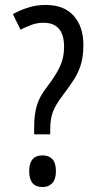

<svg xmlns="http://www.w3.org/2000/svg" viewBox="-20 -744 389 776"><path d="M165 -724Q239 -724 278 -680Q317 -636 317 -563Q317 -519 308 -487Q299 -455 281 -426Q263 -397 234 -359Q204 -320 193.5 -291Q183 -262 183 -221V-201H118V-230Q118 -281 129 -318Q140 -355 171 -394Q206 -440 222.5 -475.5Q239 -511 239 -554Q239 -652 156 -652Q130 -652 107 -643.5Q84 -635 63 -624L32 -687Q61 -703 94 -713.5Q127 -724 165 -724ZM152 12Q98 12 98 -52Q98 -116 152 -116Q177 -116 191.5 -101Q206 -86 206 -52Q206 -19 191 -3.5Q176 12 152 12Z"/></svg>

Font: Noto Sans Malayalam ExtraCondensed
Style: Regular
Weight: 400
Width: 2
Designer: Jelle Bosma - Monotype Design Team
Foundry: Monotype Imaging Inc.
Version: Version 2.104; ttfautohint (v1.8.4.7-5d5b)